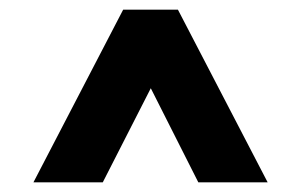

<svg xmlns="http://www.w3.org/2000/svg" viewBox="-20 -688 629 396"><path d="M49 -312 234 -668H347L532 -312H389L291 -506L192 -312Z"/></svg>

Font: Atkinson Hyperlegible
Style: Bold Italic
Weight: 700
Italic angle: -12°
Designer: Elliott Scott, Megan Eiswerth, Linus Boman, Theodore Petrosky
Foundry: Braille Institute
Version: Version 1.006; ttfautohint (v1.8.3)